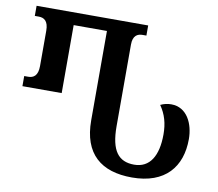

<svg xmlns="http://www.w3.org/2000/svg" viewBox="-80 -808 1038 915"><g transform="rotate(10 439.5 -350.5)"><path d="M614 13C775 13 850 -80 850 -214C850 -287 816 -363 739 -363C721 -363 703 -359 687 -351C715 -311 727 -268 727 -215C727 -112 690 -49 614 -49C538 -49 500 -96 500 -215V-610C500 -654 522 -665 547 -665H565V-714H25V-665H44C70 -665 91 -652 91 -605V-434C91 -387 70 -374 44 -374H25V-325H215V-654H376V-222C376 -59 465 13 614 13Z"/></g></svg>

Font: Noto Serif Georgian Condensed SemiBold
Style: Regular
Weight: 600
Width: 3
Designer: Monotype Design Team, Akaki Razmadze
Foundry: Google LLC
Version: Version 2.003